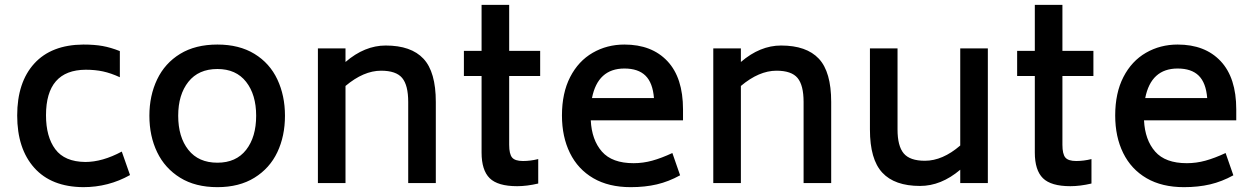

<svg xmlns="http://www.w3.org/2000/svg" viewBox="-20 -756 5166 793"><path d="M51 -279Q51 -416 121.5 -493.5Q192 -571 324 -572Q370 -572 403.5 -566Q437 -560 475 -545V-437Q438 -454 405.5 -461Q373 -468 334 -468Q170 -467 170 -280Q170 -191 208.5 -139.5Q247 -88 332 -87Q403 -87 483 -130L517 -33Q428 17 324 17Q192 16 121.5 -63Q51 -142 51 -279Z M597 -278Q597 -361 629 -428Q661 -495 724 -533.5Q787 -572 878 -572Q968 -572 1031 -533.5Q1094 -495 1125.5 -428Q1157 -361 1157 -278Q1157 -194 1125.5 -127.5Q1094 -61 1031 -22Q968 17 878 17Q787 17 724 -22Q661 -61 629 -127.5Q597 -194 597 -278ZM1038 -278Q1038 -365 996.5 -418Q955 -471 878 -471Q800 -471 758 -418Q716 -365 716 -278Q716 -190 758 -137Q800 -84 878 -84Q955 -84 996.5 -137Q1038 -190 1038 -278Z M1780 -335V0H1666V-335Q1666 -404 1641 -434Q1616 -464 1554 -464Q1482 -464 1407 -401V0H1293V-556H1407V-500Q1486 -568 1573 -568Q1678 -568 1729 -513.5Q1780 -459 1780 -335Z M2083 -442V-158Q2083 -120 2095 -105.5Q2107 -91 2140 -91Q2171 -91 2203 -99V2Q2156 13 2116 13Q2036 13 2002.5 -20Q1969 -53 1969 -126V-442H1896V-546H1969V-736H2083V-546H2211V-442Z M2597 -82Q2636 -82 2674 -92.5Q2712 -103 2757 -124L2789 -32Q2742 -6 2693 5.5Q2644 17 2585 17Q2494 17 2430.5 -20Q2367 -57 2334 -124Q2301 -191 2301 -279Q2301 -372 2335 -438Q2369 -504 2428 -538Q2487 -572 2559 -572Q2672 -572 2736.5 -503.5Q2801 -435 2801 -304V-259H2420Q2424 -178 2466 -130Q2508 -82 2597 -82ZM2425 -351H2681Q2676 -414 2646 -443.5Q2616 -473 2559 -473Q2449 -473 2425 -351Z M3413 -335V0H3299V-335Q3299 -404 3274 -434Q3249 -464 3187 -464Q3115 -464 3040 -401V0H2926V-556H3040V-500Q3119 -568 3206 -568Q3311 -568 3362 -513.5Q3413 -459 3413 -335Z M4060 -556V0H3946V-55Q3867 12 3780 12Q3675 12 3624 -43Q3573 -98 3573 -221V-556H3687V-221Q3687 -153 3712.5 -122.5Q3738 -92 3800 -92Q3873 -92 3946 -155V-556Z M4368 -442V-158Q4368 -120 4380 -105.5Q4392 -91 4425 -91Q4456 -91 4488 -99V2Q4441 13 4401 13Q4321 13 4287.5 -20Q4254 -53 4254 -126V-442H4181V-546H4254V-736H4368V-546H4496V-442Z M4882 -82Q4921 -82 4959 -92.5Q4997 -103 5042 -124L5074 -32Q5027 -6 4978 5.5Q4929 17 4870 17Q4779 17 4715.5 -20Q4652 -57 4619 -124Q4586 -191 4586 -279Q4586 -372 4620 -438Q4654 -504 4713 -538Q4772 -572 4844 -572Q4957 -572 5021.5 -503.5Q5086 -435 5086 -304V-259H4705Q4709 -178 4751 -130Q4793 -82 4882 -82ZM4710 -351H4966Q4961 -414 4931 -443.5Q4901 -473 4844 -473Q4734 -473 4710 -351Z"/></svg>

Font: Biryani SemiBold
Style: Regular
Weight: 600
Designer: Dan Reynolds and Mathieu Réguer
Foundry: Dan Reynolds and Mathieu Réguer
Version: Version 1.004; ttfautohint (v1.1) -l 5 -r 5 -G 72 -x 0 -D la